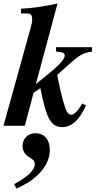

<svg xmlns="http://www.w3.org/2000/svg" viewBox="-43 -719 563 1098"><path d="M149 -188 99 0H-23L134 -566Q141 -590 141 -608Q141 -628 134 -635Q127 -642 111 -642H77V-669Q173 -674 286 -699L162 -238Q257 -313 292 -347.5Q327 -382 327 -401Q327 -413 316.5 -417.5Q306 -422 277 -424V-449H483V-424Q446 -419 421.5 -405.5Q397 -392 348 -348L284 -290Q303 -195 317 -144.5Q331 -94 341 -78.5Q351 -63 363 -63Q391 -63 427 -127L449 -116Q417 -48 384 -20Q351 8 311 8Q264 8 238.5 -38.5Q213 -85 188 -215ZM51 359 38 334Q156 271 156 218Q156 197 126 181Q86 158 86 116Q86 84 107 63.5Q128 43 159 43Q198 43 220 69Q242 95 242 137Q242 204 191 262.5Q140 321 51 359Z"/></svg>

Font: STIX MathJax Latin
Style: Bold Italic
Weight: 700
Italic angle: -16.33°
Designer: MicroPress Inc., with final additions and corrections provided by Coen Hoffman, Elsevier (retired)
Version: Version 1.1.1